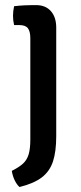

<svg xmlns="http://www.w3.org/2000/svg" viewBox="-20 -517 318 756"><path d="M201.4 19.4Q201.4 79.3 188.7 118.4Q175.9 157.6 144.5 181.6Q113 205.6 56.8 219.4Q46 209.9 37.7 192.5Q29.4 175.2 26.5 155.8Q54.8 141.6 70.6 127.2Q86.3 112.7 92.9 90.5Q99.4 68.3 99.4 32.3V-366.4Q99.4 -393 90 -405.6Q80.5 -418.3 55.8 -418.3H35.5Q31.2 -436 31.2 -454.9Q31.2 -464 32.3 -473.3Q33.3 -482.6 35.5 -492.5Q55.7 -495 76.3 -496Q96.8 -496.9 109 -496.9H122.4Q159.2 -496.9 180.3 -473.2Q201.4 -449.4 201.4 -408.3Z"/></svg>

Font: Signika SC
Style: Regular
Weight: 300
Designer: Anna Giedryś
Foundry: Anna Giedryś
Version: Version 2.000